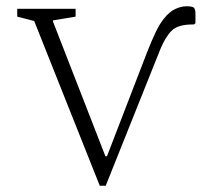

<svg xmlns="http://www.w3.org/2000/svg" viewBox="-20 -588 648 612"><path d="M449 -422Q464 -460 476.5 -486Q489 -512 502 -528Q520 -551 539 -559.5Q558 -568 575 -568Q594 -568 598.5 -563Q603 -558 603 -544V-514L598 -510H594Q548 -510 528 -491Q508 -472 491 -431L317 4H298L89 -521L35 -535V-560H221V-535L149 -523V-519L316 -90H321Z"/></svg>

Font: Spectral SC ExtraLight
Style: Regular
Weight: 275
Designer: Jean-Baptiste Levee
Foundry: Production Type
Version: Version 2.001